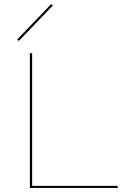

<svg xmlns="http://www.w3.org/2000/svg" viewBox="-20 -918 624 938"><path d="M238 -891 72 -718 64 -725 230 -898ZM555 -10V0H126V-658H137V-10Z"/></svg>

Font: Ysabeau Infant Hairline
Style: Regular
Weight: 100
Designer: Christian Thalmann (Catharsis Fonts)
Version: Version 0.003